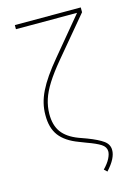

<svg xmlns="http://www.w3.org/2000/svg" viewBox="-134 -801 762 1055"><g transform="rotate(-15 247.5 -273.5)"><path d="M425.8 -727.5H433.6V-700.2L247.1 -477.5Q198.7 -419.4 169.9 -373.8Q141.1 -328.1 128.4 -288.3Q115.7 -248.5 115.2 -207Q114.7 -142.1 143.8 -102.5Q172.9 -63 235.4 -39.1L281.2 -22.5Q341.3 0.5 369.6 21.2Q397.9 42 397.5 74.2Q397.9 96.2 384.3 123.3Q370.6 150.4 341.8 181.6L325.2 166Q351.1 139.6 363.3 115.5Q375.5 91.3 375 74.2Q374.5 49.8 349.6 33.7Q324.7 17.6 272.5 -1L232.4 -16.6Q159.7 -43.5 125.7 -88.4Q91.8 -133.3 92.8 -207Q92.8 -240.7 100.6 -272.9Q108.4 -305.2 125 -339.1Q141.6 -373 168.2 -411.6Q194.8 -450.2 233.4 -496.1ZM58.6 -727.5H433.6V-704.1H58.6Z"/></g></svg>

Font: Inter Tight Thin
Style: Regular
Weight: 250
Designer: Rasmus Andersson
Foundry: rsms
Version: Version 3.004